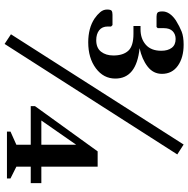

<svg xmlns="http://www.w3.org/2000/svg" viewBox="-12 -778 800 815"><g transform="rotate(90 387.5 -370.0)"><path d="M159 -345Q130 -345 104.5 -351.5Q79 -358 58 -372Q42 -383 31 -396Q20 -409 20 -425Q20 -441 25.5 -444.5Q31 -448 42 -448H86L92 -442V-428Q92 -404 108 -391.5Q124 -379 150 -379Q183 -379 199 -399.5Q215 -420 215 -452Q215 -493 195 -515Q175 -537 123 -537H90V-567H104Q144 -567 169.5 -589.5Q195 -612 195 -655Q195 -683 182.5 -699.5Q170 -716 145 -716Q125 -716 112 -703.5Q99 -691 99 -666V-640L94 -635H50Q39 -635 33.5 -639Q28 -643 28 -660Q28 -691 66 -717Q92 -733 113.5 -741.5Q135 -750 169 -750Q224 -750 258.5 -725.5Q293 -701 293 -658Q293 -621 262 -597Q231 -573 184 -563Q313 -550 313 -460Q313 -410 269.5 -377.5Q226 -345 159 -345ZM125 -17 593 -750 635 -723 166 10ZM538 0V-15L594 -40V-101H430V-119L622 -385H687V-146H757V-101H687V-40L737 -15V0ZM491 -146H594V-294Z"/></g></svg>

Font: Spectral SC SemiBold
Style: Regular
Weight: 600
Designer: Jean-Baptiste Levee
Foundry: Production Type
Version: Version 2.001